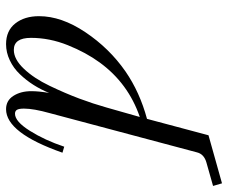

<svg xmlns="http://www.w3.org/2000/svg" viewBox="-170 -428 760 640"><g transform="rotate(-90 210.0 -108.0)"><path d="M133.8 2 79.1 207 -81.1 252 -89.8 222.2 -12.2 200.2Q16.1 192.4 22 168.9L152.8 -321.8Q168 -376 168 -408.2Q168 -424.3 164.1 -431.2Q160.2 -438 150.9 -438Q125 -438 93.8 -388.2Q62.5 -338.4 41 -273.9L21 -279.8Q86.9 -467.8 166 -467.8Q194.8 -467.8 210.4 -443.4Q226.1 -418.9 226.1 -383.8Q226.1 -358.4 220.2 -324.2Q231.4 -351.6 246.8 -376Q262.2 -400.4 282.5 -421.6Q302.7 -442.9 328.9 -455.3Q355 -467.8 382.8 -467.8Q427.7 -467.8 451.9 -437Q476.1 -406.2 476.1 -357.9Q476.1 -283.2 422.6 -203.4Q369.1 -123.5 292 -69.8Q222.7 -22 133.8 2ZM140.1 -22Q252.4 -60.5 321.8 -155.8Q355 -201.2 379.4 -262Q403.8 -322.8 403.8 -384.8Q403.8 -441.9 363.8 -441.9Q332.5 -441.9 300.8 -408.4Q269 -375 243.9 -322.5Q218.8 -270 201.4 -223.6Q184.1 -177.2 171.9 -133.8Z"/></g></svg>

Font: Flanker Steampunk
Style: Italic
Weight: 400
Italic angle: -12°
Designer: Alexey Kryukov, Leonardo Di Lena
Foundry: Alexey Kryukov, Leonardo Di Lena
Version: 1.210